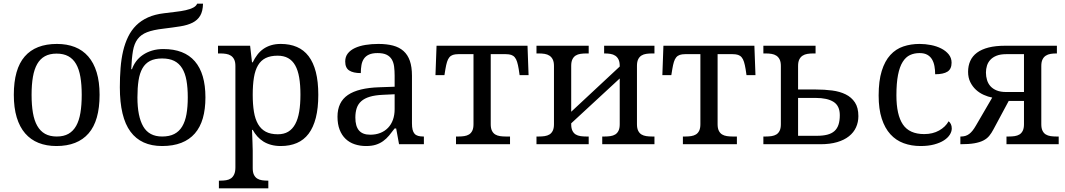

<svg xmlns="http://www.w3.org/2000/svg" viewBox="-20 -785 5795 1045"><path d="M522 -269Q522 -127.9 462.2 -59.1Q402.3 9.8 287.1 9.8Q232.9 9.8 189.9 -7.3Q147 -24.4 116.9 -59.1Q86.9 -93.8 71 -146.2Q55.2 -198.7 55.2 -269Q55.2 -409.2 114.5 -477.5Q173.8 -545.9 290 -545.9Q344.2 -545.9 387.2 -529.1Q430.2 -512.2 460.2 -477.8Q490.2 -443.4 506.1 -391.4Q522 -339.4 522 -269ZM151.9 -269Q151.9 -213.4 159.2 -170.9Q166.5 -128.4 182.9 -99.9Q199.2 -71.3 225.3 -56.6Q251.5 -42 289.1 -42Q326.7 -42 352.5 -56.6Q378.4 -71.3 394.5 -99.9Q410.6 -128.4 417.7 -170.9Q424.8 -213.4 424.8 -269Q424.8 -324.7 417.5 -366.7Q410.2 -408.7 394 -436.8Q377.9 -464.8 351.8 -479Q325.7 -493.2 288.1 -493.2Q250.5 -493.2 224.6 -479Q198.7 -464.8 182.6 -436.8Q166.5 -408.7 159.2 -366.7Q151.9 -324.7 151.9 -269Z M632.3 -310.1Q632.3 -365.2 636.2 -414.8Q640.1 -464.4 650.1 -507.1Q660.2 -549.8 677.5 -585.2Q694.8 -620.6 721.4 -647Q748 -673.3 785.4 -690.2Q822.8 -707 873 -712.9Q906.2 -717.3 936.5 -720.7Q966.8 -724.1 990.7 -729.5Q1014.6 -734.9 1031 -743.2Q1047.4 -751.5 1053.2 -765.1H1085Q1084 -723.6 1069.6 -699.5Q1055.2 -675.3 1028.1 -661.6Q1001 -647.9 961.2 -641.6Q921.4 -635.3 869.1 -628.9Q813.5 -622.6 780.3 -609.6Q747.1 -596.7 728.8 -572Q710.4 -547.4 703.6 -507.8Q696.8 -468.3 694.3 -408.2H698.2Q706.1 -431.2 720.9 -451.2Q735.8 -471.2 757.6 -486.1Q779.3 -501 807.1 -509.5Q835 -518.1 869.1 -518.1Q982.9 -518.1 1040.5 -451.4Q1098.1 -384.8 1098.1 -254.9Q1098.1 -190.9 1084 -141.6Q1069.8 -92.3 1040.5 -58.6Q1011.2 -24.9 966.8 -7.6Q922.4 9.8 862.3 9.8Q748 9.8 690.2 -68.4Q632.3 -146.5 632.3 -310.1ZM1002 -254.9Q1002 -307.6 994.9 -347.2Q987.8 -386.7 971.4 -413.3Q955.1 -439.9 928.5 -453.4Q901.9 -466.8 862.3 -466.8Q822.8 -466.8 796.6 -453.4Q770.5 -439.9 755.4 -413.3Q740.2 -386.7 734.1 -347.2Q728 -307.6 728 -254.9Q728 -150.9 759.8 -96.4Q791.5 -42 862.3 -42Q901.9 -42 928.5 -55.7Q955.1 -69.3 971.4 -96.4Q987.8 -123.5 994.9 -163.3Q1002 -203.1 1002 -254.9Z M1491.2 -481.9Q1452.1 -481.9 1426 -469Q1399.9 -456.1 1384.3 -429.7Q1368.7 -403.3 1362.1 -363.3Q1355.5 -323.2 1355.5 -269Q1355.5 -216.8 1362.1 -176.8Q1368.7 -136.7 1384.5 -109.4Q1400.4 -82 1426.5 -68.1Q1452.6 -54.2 1492.2 -54.2Q1525.4 -54.2 1548.6 -68.1Q1571.8 -82 1586.7 -109.4Q1601.6 -136.7 1608.4 -177Q1615.2 -217.3 1615.2 -270Q1615.2 -323.2 1608.4 -363Q1601.6 -402.8 1586.7 -429.2Q1571.8 -455.6 1548.1 -468.8Q1524.4 -481.9 1491.2 -481.9ZM1712.4 -269Q1712.4 -196.8 1699 -144Q1685.5 -91.3 1659.7 -57.1Q1633.8 -22.9 1595.7 -6.6Q1557.6 9.8 1508.3 9.8Q1479.5 9.8 1456.1 3.4Q1432.6 -2.9 1413.8 -14.6Q1395 -26.4 1380.6 -42.5Q1366.2 -58.6 1355.5 -78.1H1351.6Q1352.5 -52.2 1353.5 -29.8Q1354 -20.5 1354.2 -10.5Q1354.5 -0.5 1354.7 8.3Q1355 17.1 1355.2 24.2Q1355.5 31.2 1355.5 35.2V130.9Q1355.5 152.8 1362.1 166.3Q1368.7 179.7 1379.9 186.8Q1391.1 193.8 1406 196Q1420.9 198.2 1437.5 198.2H1440.4V240.2H1171.4V198.2H1179.2Q1196.3 198.2 1211.2 195.8Q1226.1 193.4 1237.1 185.8Q1248 178.2 1254.6 163.8Q1261.2 149.4 1261.2 126V-425.8Q1261.2 -447.8 1254.6 -461.2Q1248 -474.6 1236.8 -481.9Q1225.6 -489.3 1210.7 -491.7Q1195.8 -494.1 1179.2 -494.1H1166.5V-536.1H1341.3L1351.6 -445.8H1355.5Q1366.7 -468.8 1380.9 -487.3Q1395 -505.9 1413.6 -518.8Q1432.1 -531.7 1455.6 -538.8Q1479 -545.9 1508.3 -545.9Q1557.6 -545.9 1595.7 -529.5Q1633.8 -513.2 1659.7 -479.2Q1685.5 -445.3 1699 -393.1Q1712.4 -340.8 1712.4 -269Z M1914.1 -145Q1914.1 -98.1 1933.8 -75Q1953.6 -51.8 1995.1 -51.8Q2025.4 -51.8 2050 -61.5Q2074.7 -71.3 2092 -89.4Q2109.4 -107.4 2118.7 -133.3Q2127.9 -159.2 2127.9 -190.9V-272L2064 -269Q2021.5 -267.1 1992.9 -258.5Q1964.4 -250 1946.8 -234.6Q1929.2 -219.2 1921.6 -196.8Q1914.1 -174.3 1914.1 -145ZM2035.2 -496.1Q2006.3 -496.1 1988.5 -488Q1970.7 -480 1960.7 -465.3Q1950.7 -450.7 1947.3 -430.7Q1943.8 -410.6 1943.8 -387.2Q1902.3 -387.2 1880.6 -401.4Q1858.9 -415.5 1858.9 -450.2Q1858.9 -476.1 1873 -494.1Q1887.2 -512.2 1911.9 -523.7Q1936.5 -535.2 1969.2 -540.5Q2002 -545.9 2039.1 -545.9Q2085 -545.9 2119.1 -536.9Q2153.3 -527.8 2176.3 -507.3Q2199.2 -486.8 2210.7 -453.9Q2222.2 -420.9 2222.2 -373V-113.8Q2222.2 -92.8 2225.6 -79.1Q2229 -65.4 2236.3 -57.1Q2243.7 -48.8 2255.6 -45.4Q2267.6 -42 2284.2 -42H2287.1V0H2151.9L2136.2 -85.9H2127.9Q2112.3 -64.9 2097.7 -47.4Q2083 -29.8 2065.4 -17.1Q2047.9 -4.4 2025.6 2.7Q2003.4 9.8 1972.2 9.8Q1939 9.8 1910.4 0.2Q1881.8 -9.3 1861.1 -29.1Q1840.3 -48.8 1828.6 -78.9Q1816.9 -108.9 1816.9 -149.9Q1816.9 -229.5 1873.5 -268.1Q1930.2 -306.6 2044.9 -310.1L2127.9 -313V-373Q2127.9 -399.9 2125 -422.6Q2122.1 -445.3 2112.3 -461.7Q2102.5 -478 2084.2 -487.1Q2065.9 -496.1 2035.2 -496.1Z M2851.1 -536.1 2856.9 -376H2808.1L2803.2 -409.2Q2799.3 -432.6 2794.4 -448.2Q2789.6 -463.9 2781.7 -473.1Q2773.9 -482.4 2762.2 -486.3Q2750.5 -490.2 2732.9 -490.2H2650.9V-108.9Q2650.9 -86.9 2657.5 -73.5Q2664.1 -60.1 2675.3 -53.2Q2686.5 -46.4 2701.4 -44.2Q2716.3 -42 2732.9 -42H2755.9V0H2461.9V-42H2475.1Q2491.7 -42 2506.6 -44.2Q2521.5 -46.4 2532.7 -53.2Q2543.9 -60.1 2550.5 -73.5Q2557.1 -86.9 2557.1 -108.9V-490.2H2474.1Q2457 -490.2 2445.3 -486.3Q2433.6 -482.4 2425.8 -473.1Q2418 -463.9 2413.1 -448.2Q2408.2 -432.6 2404.3 -409.2L2398.9 -376H2350.1L2356 -536.1Z M3542 -536.1V-494.1H3528.8Q3512.2 -494.1 3497.3 -491.9Q3482.4 -489.7 3471.2 -482.7Q3460 -475.6 3453.4 -462.2Q3446.8 -448.7 3446.8 -426.8V-108.9Q3446.8 -86.9 3453.4 -73.5Q3460 -60.1 3471.2 -53.2Q3482.4 -46.4 3497.3 -44.2Q3512.2 -42 3528.8 -42H3542V0H3257.8V-42H3271Q3287.6 -42 3302.5 -44.2Q3317.4 -46.4 3328.6 -53.2Q3339.8 -60.1 3346.4 -73.5Q3353 -86.9 3353 -108.9V-357.9L3088.9 -113.8V-108.9Q3088.9 -86.9 3095.5 -73.5Q3102.1 -60.1 3113.3 -53.2Q3124.5 -46.4 3139.4 -44.2Q3154.3 -42 3170.9 -42H3184.1V0H2899.9V-42H2913.1Q2929.7 -42 2944.6 -44.2Q2959.5 -46.4 2970.7 -53.2Q2981.9 -60.1 2988.5 -73.5Q2995.1 -86.9 2995.1 -108.9V-425.8Q2995.1 -447.8 2988.5 -461.2Q2981.9 -474.6 2970.7 -481.9Q2959.5 -489.3 2944.6 -491.7Q2929.7 -494.1 2913.1 -494.1H2899.9V-536.1H3184.1V-494.1H3170.9Q3154.3 -494.1 3139.4 -491.9Q3124.5 -489.7 3113.3 -482.7Q3102.1 -475.6 3095.5 -462.2Q3088.9 -448.7 3088.9 -426.8V-176.8L3353 -422.9V-425.8Q3353 -447.8 3346.4 -461.2Q3339.8 -474.6 3328.6 -481.9Q3317.4 -489.3 3302.5 -491.7Q3287.6 -494.1 3271 -494.1H3268.1V-536.1Z M4085.9 -536.1 4091.8 -376H4043L4038.1 -409.2Q4034.2 -432.6 4029.3 -448.2Q4024.4 -463.9 4016.6 -473.1Q4008.8 -482.4 3997.1 -486.3Q3985.4 -490.2 3967.8 -490.2H3885.7V-108.9Q3885.7 -86.9 3892.3 -73.5Q3898.9 -60.1 3910.2 -53.2Q3921.4 -46.4 3936.3 -44.2Q3951.2 -42 3967.8 -42H3990.7V0H3696.8V-42H3710Q3726.6 -42 3741.5 -44.2Q3756.3 -46.4 3767.6 -53.2Q3778.8 -60.1 3785.4 -73.5Q3792 -86.9 3792 -108.9V-490.2H3709Q3691.9 -490.2 3680.2 -486.3Q3668.5 -482.4 3660.6 -473.1Q3652.8 -463.9 3647.9 -448.2Q3643.1 -432.6 3639.2 -409.2L3633.8 -376H3585L3590.8 -536.1Z M4418.9 -536.1V-494.1H4405.8Q4389.2 -494.1 4374.3 -491.7Q4359.4 -489.3 4348.1 -481.9Q4336.9 -474.6 4330.3 -461.2Q4323.7 -447.8 4323.7 -425.8V-297.9H4420.9Q4467.3 -297.9 4509 -292.5Q4550.8 -287.1 4582.5 -271.5Q4614.3 -255.9 4633.1 -227.5Q4651.9 -199.2 4651.9 -152.8Q4651.9 -120.1 4639.2 -92Q4626.5 -64 4600.8 -43.5Q4575.2 -22.9 4536.4 -11.5Q4497.6 0 4444.8 0H4134.8V-42H4147.9Q4164.6 -42 4179.4 -44.2Q4194.3 -46.4 4205.6 -53.2Q4216.8 -60.1 4223.4 -73.5Q4230 -86.9 4230 -108.9V-425.8Q4230 -447.8 4223.4 -461.2Q4216.8 -474.6 4205.6 -481.9Q4194.3 -489.3 4179.4 -491.7Q4164.6 -494.1 4147.9 -494.1H4134.8V-536.1ZM4425.8 -45.9Q4459 -45.9 4482.7 -52Q4506.3 -58.1 4521.5 -71.5Q4536.6 -85 4543.7 -106.4Q4550.8 -127.9 4550.8 -158.2Q4550.8 -209 4516.8 -230.5Q4482.9 -252 4419.9 -252H4323.7V-45.9Z M4990.2 9.8Q4940.4 9.8 4898.4 -5.6Q4856.4 -21 4826.2 -54.2Q4795.9 -87.4 4779.1 -139.4Q4762.2 -191.4 4762.2 -265.1Q4762.2 -345.2 4779.1 -399.2Q4795.9 -453.1 4825.9 -485.8Q4856 -518.6 4896.7 -532.2Q4937.5 -545.9 4984.9 -545.9Q5016.1 -545.9 5047.1 -539.8Q5078.1 -533.7 5103 -521Q5127.9 -508.3 5143.6 -489Q5159.2 -469.7 5159.2 -443.8Q5159.2 -409.2 5136.7 -395Q5114.3 -380.9 5069.8 -380.9Q5069.8 -404.3 5065.9 -425.3Q5062 -446.3 5052.5 -462.2Q5043 -478 5026.6 -487.1Q5010.3 -496.1 4984.9 -496.1Q4956.1 -496.1 4932.9 -485.4Q4909.7 -474.6 4893.1 -448.2Q4876.5 -421.9 4867.7 -377.4Q4858.9 -333 4858.9 -266.1Q4858.9 -159.7 4894.3 -107.4Q4929.7 -55.2 5010.3 -55.2Q5056.6 -55.2 5091.3 -74.7Q5126 -94.2 5143.1 -125Q5150.4 -119.1 5155.3 -109.4Q5160.2 -99.6 5160.2 -85.9Q5160.2 -68.8 5149.4 -51.8Q5138.7 -34.7 5117.4 -21Q5096.2 -7.3 5064.5 1.2Q5032.7 9.8 4990.2 9.8Z M5456.1 -490.2Q5425.3 -490.2 5404.3 -481.9Q5383.3 -473.6 5370.4 -459.7Q5357.4 -445.8 5351.8 -427.7Q5346.2 -409.7 5346.2 -390.1Q5346.2 -368.7 5352.1 -349.4Q5357.9 -330.1 5370.8 -315.7Q5383.8 -301.3 5404.8 -292.7Q5425.8 -284.2 5456.1 -284.2H5553.2V-490.2ZM5387.2 -81.1Q5376.5 -60.5 5364 -45.4Q5351.6 -30.3 5332 -20.3Q5312.5 -10.3 5282.7 -5.1Q5252.9 0 5207 0V-42H5210.4Q5223.6 -42 5234.6 -45.4Q5245.6 -48.8 5255.1 -55.9Q5264.6 -63 5273.7 -74.5Q5282.7 -85.9 5292 -102.1L5380.4 -253.9Q5357.4 -258.3 5334 -268.8Q5310.5 -279.3 5291.7 -296.6Q5272.9 -314 5261 -338.1Q5249 -362.3 5249 -394Q5249 -427.2 5261 -453.6Q5272.9 -480 5297.6 -498.3Q5322.3 -516.6 5360.4 -526.4Q5398.4 -536.1 5451.2 -536.1H5732.4V-494.1H5729Q5712.4 -494.1 5697.8 -491.7Q5683.1 -489.3 5671.9 -481.9Q5660.6 -474.6 5654.1 -461.2Q5647.5 -447.8 5647.5 -425.8V-108.9Q5647.5 -86.9 5654.1 -73.5Q5660.6 -60.1 5671.9 -53.2Q5683.1 -46.4 5697.8 -44.2Q5712.4 -42 5729 -42H5742.2V0H5458V-42H5471.2Q5487.8 -42 5502.7 -44.2Q5517.6 -46.4 5528.8 -53.2Q5540 -60.1 5546.6 -73.5Q5553.2 -86.9 5553.2 -108.9V-235.8H5470.2Z"/></svg>

Font: Droid Serif
Style: Regular
Weight: 400
Designer: Monotype Design team
Foundry: Monotype Imaging Inc.
Version: Version 1.03